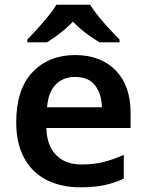

<svg xmlns="http://www.w3.org/2000/svg" viewBox="-20 -786 621 816"><path d="M299 -552Q408 -552 471.5 -487Q535 -422 535 -306V-242H177Q179 -168 218 -127.5Q257 -87 326 -87Q378 -87 420 -97.5Q462 -108 506 -128V-27Q466 -8 423 1Q380 10 320 10Q241 10 179.5 -20.5Q118 -51 83.5 -113Q49 -175 49 -267Q49 -406 118 -479Q187 -552 299 -552ZM299 -459Q248 -459 216.5 -426.5Q185 -394 180 -330H413Q412 -386 384.5 -422.5Q357 -459 299 -459ZM363 -766Q376 -744 398.5 -716.5Q421 -689 445 -663Q469 -637 488 -618V-606H403Q376 -622 346 -644.5Q316 -667 290 -694Q264 -667 235.5 -645Q207 -623 180 -606H96V-618Q115 -637 138.5 -663Q162 -689 184.5 -716.5Q207 -744 220 -766Z"/></svg>

Font: Noto Sans Bassa Vah SemiBold
Style: Regular
Weight: 600
Designer: Monotype Design Team
Foundry: Monotype Imaging Inc.
Version: Version 2.002; ttfautohint (v1.8.4.7-5d5b)